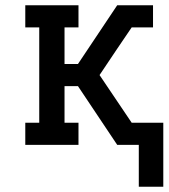

<svg xmlns="http://www.w3.org/2000/svg" viewBox="-20 -550 640 729"><path d="M600 159H507V0H425L276 -223H225V-84H278V0H76V-84H129V-446H76V-530H278V-446H225V-307H276L425 -530H561V-446H480L423 -362L358 -265L480 -84H600Z"/></svg>

Font: Iosevka Curly Slab MdEx
Style: Regular
Weight: 500
Width: 7
Monospace: yes
Designer: Belleve Invis
Foundry: Belleve Invis
Version: Version 11.1.0; ttfautohint (v1.8.3)